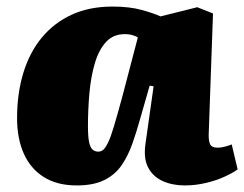

<svg xmlns="http://www.w3.org/2000/svg" viewBox="-20 -551 744 585"><path d="M616 -145Q615 -125 619.5 -113Q624 -101 643 -101Q654 -101 666.5 -104.5Q679 -108 686 -111L704 -35Q691 -25 665 -13Q639 -1 607 6.5Q575 14 543 14Q506 14 476.5 1Q447 -12 432 -39.5Q417 -67 423 -111L448 -288L436 -290L407 -189Q396 -149 383 -112.5Q370 -76 350.5 -47.5Q331 -19 298 -2.5Q265 14 214 14Q154 14 113.5 -11.5Q73 -37 52.5 -83Q32 -129 32 -191Q32 -266 51 -328.5Q70 -391 107 -436Q144 -481 198 -506Q252 -531 323 -531Q375 -531 412.5 -520.5Q450 -510 469 -501L581 -529L629 -510ZM279 -89Q288 -89 294.5 -94.5Q301 -100 309 -116Q317 -132 327 -165.5Q337 -199 352 -254L400 -437Q396 -440 385 -443.5Q374 -447 360 -447Q325 -447 303 -423Q281 -399 269 -358.5Q257 -318 252.5 -268Q248 -218 248 -166Q248 -132 252 -115.5Q256 -99 263.5 -94Q271 -89 279 -89Z"/></svg>

Font: Literata Black
Style: Italic
Weight: 900
Italic angle: -2°
Designer: Latin by Veronika Burian and Jose Scaglione. Greek by Irene Vlachou. Cyrillic by Vera Evstafieva
Foundry: TypeTogether
Version: Version 3.002